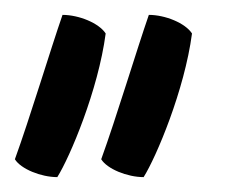

<svg xmlns="http://www.w3.org/2000/svg" viewBox="-26 -812 308 258"><path d="M-6 -598C2 -585 29 -574 51 -574C68 -601 106 -691 116 -767C107 -781 80 -792 58 -792C42 -746 14 -653 -6 -598ZM110 -598C118 -585 145 -574 167 -574C184 -601 222 -691 232 -767C223 -781 196 -792 174 -792C158 -746 130 -653 110 -598Z"/></svg>

Font: Snowfall
Style: Regular
Weight: 400
Designer: Jasper
Foundry: Cannot Into Space Fonts
Version: Version 0.9